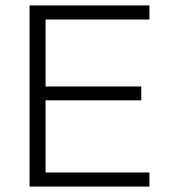

<svg xmlns="http://www.w3.org/2000/svg" viewBox="-20 -688 629 708"><path d="M89 0V-668H531V-616H148V-369H501V-318H148V-52H531V0Z"/></svg>

Font: Celebes Light
Style: Regular
Weight: 300
Designer: Anugrah Pasau
Foundry: Lafontype
Version: Version 1.000; ttfautohint (v1.8.4)